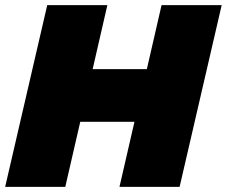

<svg xmlns="http://www.w3.org/2000/svg" viewBox="-28 -724 879 744"><path d="M388 -704 331 -456H541L598 -704H831L668 0H435L493 -252H283L225 0H-8L155 -704Z"/></svg>

Font: Prodigy Sans Black
Style: Italic
Weight: 900
Italic angle: -13°
Designer: Wei Huang
Foundry: Wei Huang
Version: Version 1.003; ttfautohint (v1.8.3)